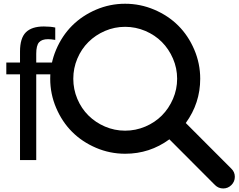

<svg xmlns="http://www.w3.org/2000/svg" viewBox="-20 -867 1292 1040"><path d="M1064.5 -440.4Q1064.5 -308.6 986.3 -200.7L1233.4 46.9Q1252 64.9 1252 90.8Q1252 116.7 1233.4 135.3Q1214.8 153.8 1189 153.8Q1163.1 153.8 1144.5 135.3L897.5 -112.3Q791 -34.2 658.2 -34.2Q575.2 -34.2 500 -66.4Q424.8 -98.6 370.6 -152.8Q316.4 -207 284.2 -282.5Q252 -357.9 252 -440.4Q252 -522.9 284.2 -598.4Q316.4 -673.8 370.6 -728Q424.8 -782.2 500 -814.5Q575.2 -846.7 657.7 -846.7Q740.2 -846.7 815.9 -814.5Q891.6 -782.2 945.8 -728Q1000 -673.8 1032.2 -598.4Q1064.5 -522.9 1064.5 -440.4ZM548.8 -181.4Q600.6 -159.2 657.7 -159.2Q714.8 -159.2 767.1 -181.4Q819.3 -203.6 856.9 -241.5Q894.5 -279.3 917 -331.3Q939.5 -383.3 939.5 -440.4Q939.5 -497.6 917 -549.6Q894.5 -601.6 856.9 -639.4Q819.3 -677.2 767.1 -699.5Q714.8 -721.7 657.7 -721.7Q600.6 -721.7 548.8 -699.5Q497.1 -677.2 459 -639.4Q420.9 -601.6 398.9 -549.6Q377 -497.6 377 -440.4Q377 -383.3 398.9 -331.3Q420.9 -279.3 459 -241.5Q497.1 -203.6 548.8 -181.4ZM176.3 -464.4V0H88.4V-464.4H14.2V-528.3H88.4V-587.9Q88.4 -660.2 120.1 -691.9Q151.9 -723.6 217.3 -723.6Q253.9 -723.6 279.3 -717.8V-650.9Q255.9 -654.8 240.2 -654.8Q206.5 -654.8 191.4 -637.7Q176.3 -620.6 176.3 -575.7V-528.3H279.3V-464.4Z"/></svg>

Font: Arimo Nerd Font
Style: Regular
Weight: 400
Designer: Steve Matteson
Foundry: Monotype Imaging Inc.
Version: Version 1.33;Nerd Fonts 3.2.1